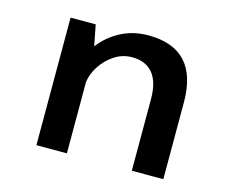

<svg xmlns="http://www.w3.org/2000/svg" viewBox="-79 -620 867 727"><g transform="rotate(15 355.0 -256.0)"><path d="M117 0V-500H215.5L231.5 -418Q262.5 -459.5 311 -485.5Q359.5 -511.5 419.5 -511.5Q614.5 -511.5 614.5 -301V0H491V-281Q491 -348 462.8 -381.8Q434.5 -415.5 382 -415.5Q344 -415.5 312.5 -394.8Q281 -374 260.8 -342.8Q240.5 -311.5 236.5 -279.5V0Z"/></g></svg>

Font: League Mono Medium
Style: Regular
Weight: 500
Width: 6
Designer: Tyler Finck
Foundry: The League of Moveable Type / Tyler Finck
Version: Version 2.300;RELEASE